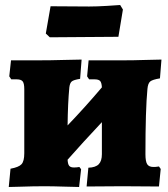

<svg xmlns="http://www.w3.org/2000/svg" viewBox="-20 -744 672 767"><path d="M615 -79 622 -69 615 1 469 0 326 1 333 -74Q362 -75 374.5 -88Q387 -101 387 -128V-256Q309 -173 250 -106Q251 -88 256.5 -81.5Q262 -75 275 -75Q285 -75 290.5 -76Q296 -77 297 -77L304 -68L296 3Q279 3 235.5 1.5Q192 0 156 0Q115 0 55 2L15 3L22 -70Q55 -76 66 -88Q77 -100 77 -132V-388Q77 -411 70.5 -419Q64 -427 47 -427H25L17 -439L24 -503H134Q182 -503 234 -504.5Q286 -506 306 -506L300 -429Q274 -425 266.5 -418.5Q259 -412 257 -395Q251 -332 250 -243Q321 -317 387 -395Q386 -414 380 -420.5Q374 -427 358 -427H336L328 -439L334 -503H474Q513 -503 559.5 -504.5Q606 -506 625 -506L619 -431Q589 -426 580 -418.5Q571 -411 569 -389Q561 -306 561 -128Q561 -99 568 -88Q575 -77 593 -77Q602 -77 607.5 -78Q613 -79 615 -79ZM163 -610 182 -719 336 -718Q367 -718 407.5 -720.5Q448 -723 460 -724L471 -706L453 -597L313 -596L179 -595Z"/></svg>

Font: Alegreya SC Black
Style: Regular
Weight: 900
Designer: Juan Pablo del Peral
Foundry: Huerta Tipografica
Version: Version 2.007; ttfautohint (v1.6)